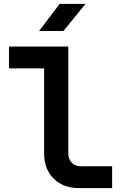

<svg xmlns="http://www.w3.org/2000/svg" viewBox="-20 -970 639 990"><path d="M181.6 -810.1 287.6 -950.2H420.9L307.1 -810.1ZM388.2 0Q306.2 0 256.8 -48.8Q207.5 -97.7 207.5 -178.2V-617.2H26.4V-730H332V-181.2Q332 -150.4 349.6 -131.3Q367.2 -112.8 397 -112.8H558.1V0Z"/></svg>

Font: UDEV Gothic 35
Style: Bold
Weight: 700
Version: v2.1.0; ttfautohint (v1.8.4.7-5d5b-dirty) -l 6 -r 45 -G 200 